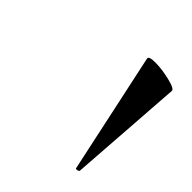

<svg xmlns="http://www.w3.org/2000/svg" viewBox="-91 -793 380 380"><g transform="rotate(45 99.0 -603.0)"><path d="M135 -733Q154 -733 176.5 -727.5Q199 -722 198 -716L181 -476Q181 -474 176.5 -473Q172 -472 172 -475L118 -727Q117 -733 135 -733Z"/></g></svg>

Font: Cormorant Garamond SemiBold
Style: Italic
Weight: 600
Italic angle: -10°
Designer: Christian Thalmann (Catharsis Fonts)
Foundry: Catharsis Fonts
Version: Version 4.000